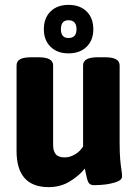

<svg xmlns="http://www.w3.org/2000/svg" viewBox="-20 -760 560 788"><path d="M180 8Q48 8 48 -140V-492Q48 -508 62 -516.5Q76 -525 109 -525H137Q169 -525 183.5 -516.5Q198 -508 198 -492V-165Q198 -141 208.5 -127.5Q219 -114 246 -114Q267 -114 288 -126.5Q309 -139 321 -159V-492Q321 -508 335.5 -516.5Q350 -525 382 -525H410Q442 -525 456.5 -516.5Q471 -508 471 -492V-174Q471 -130 473.5 -104Q476 -78 478.5 -62.5Q481 -47 481 -36Q481 -24 466.5 -17Q452 -10 431.5 -6Q411 -2 392.5 -1Q374 0 366 0Q348 0 342 -13Q336 -26 328 -68Q306 -40 267.5 -16Q229 8 180 8ZM261 -541Q215 -541 187.5 -568Q160 -595 160 -640Q160 -686 187.5 -713Q215 -740 261 -740Q308 -740 335.5 -713Q363 -686 363 -640Q363 -595 335.5 -568Q308 -541 261 -541ZM261 -604Q294 -604 294 -640Q294 -677 261 -677Q230 -677 230 -640Q230 -604 261 -604Z"/></svg>

Font: Asap Semi Condensed
Style: Bold
Weight: 700
Width: 4
Designer: Pablo Cosgaya
Foundry: Omnibus-Type
Version: Version 3.001; ttfautohint (v1.8.4.7-5d5b)